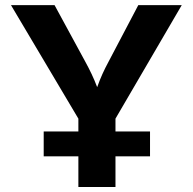

<svg xmlns="http://www.w3.org/2000/svg" viewBox="-20 -748 771 768"><path d="M293.5 0V-273.4L23.9 -727.5H198.2L321.3 -501Q335 -476.1 346.4 -451.9Q357.9 -427.7 368.7 -399.4Q378.9 -428.2 389.9 -452.4Q400.9 -476.6 414.1 -501L533.2 -727.5H707L441.9 -273.4V0ZM154.8 -122.6V-222.2H580.1V-122.6Z"/></svg>

Font: Inter
Style: Bold
Weight: 700
Designer: Rasmus Andersson
Foundry: rsms
Version: Version 4.001;git-9221beed3